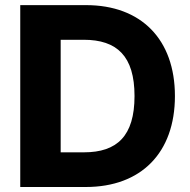

<svg xmlns="http://www.w3.org/2000/svg" viewBox="-20 -748 762 768"><path d="M323.2 0C544.4 0 679.7 -136.7 679.7 -363.8C679.7 -590.8 544.4 -727.5 324.2 -727.5H61V0ZM222.7 -138.7V-588.9H314.9C447.8 -588.9 518.1 -523.9 518.1 -363.8C518.1 -203.6 447.8 -138.7 315.9 -138.7Z"/></svg>

Font: Raveo
Style: Bold
Weight: 700
Designer: Jakub Foglar, Rasmus Andersson (Inter)
Foundry: Jakubfoglar.com
Version: Version 1.100;Glyphs 3.2.3 (3260)